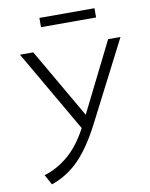

<svg xmlns="http://www.w3.org/2000/svg" viewBox="-95 -944 799 1023"><g transform="rotate(-10 304.0 -432.5)"><path d="M102 10 72 -45Q143.5 -66.5 203.2 -117.8Q263 -169 310 -258L54 -700H126L343.5 -324L531 -700H598L380 -275Q318 -153 253.2 -86.2Q188.5 -19.5 102 10ZM190 -825V-875H488V-825Z"/></g></svg>

Font: Geologica Thin
Style: Regular
Weight: 100
Designer: Sindre Bremnes, Frode Helland
Foundry: Monokrom Skriftforlag AS
Version: Version 1.010; ttfautohint (v1.8.4.7-5d5b);gftools[0.9.28]